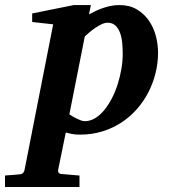

<svg xmlns="http://www.w3.org/2000/svg" viewBox="-116 -520 677 759"><path d="M369.1 -307.1Q369.1 -328.1 367.2 -349.9Q365.2 -371.6 358.9 -389.4Q352.5 -407.2 340.6 -418.7Q328.6 -430.2 309.1 -430.2Q298.3 -430.2 285.9 -424.3Q273.4 -418.5 261 -409.9Q248.5 -401.4 237.5 -392.1Q226.6 -382.8 219.2 -376L158.2 -67.9Q164.1 -64 171.9 -59.3Q179.7 -54.7 188 -50.8Q196.3 -46.9 204.3 -43.9Q212.4 -41 219.2 -41Q240.2 -41 259.5 -52.5Q278.8 -64 295.4 -84Q312 -104 325.7 -130.1Q339.4 -156.2 348.9 -186Q358.4 -215.8 363.8 -246.8Q369.1 -277.8 369.1 -307.1ZM508.8 -311Q508.8 -271 499 -231.4Q489.3 -191.9 470.9 -156Q452.6 -120.1 425.8 -89.4Q398.9 -58.6 364.7 -36.1Q330.6 -13.7 289.1 -0.7Q247.6 12.2 200.2 12.2Q181.6 12.2 167.7 9.5Q153.8 6.8 144 3.9L113.8 151.9Q112.3 158.7 116.5 163.3Q120.6 168 128.9 168Q135.7 168.5 146 169.4Q154.8 170.4 167.7 171.4Q180.7 172.4 198.2 173.8V219.2H-96.2V173.8Q-88.4 172.9 -77.9 172.4Q-67.4 171.9 -58.1 170.9Q-47.4 169.9 -36.1 168.9Q-28.3 168 -24.4 163.3Q-20.5 158.7 -19 151.9L94.2 -423.8L11.2 -433.1V-466.8L175.8 -500H243.2L235.8 -462.9Q243.7 -467.3 256.1 -473.6Q268.6 -480 284.2 -485.8Q299.8 -491.7 317.9 -495.8Q335.9 -500 356 -500Q395.5 -500 424.3 -483.2Q453.1 -466.3 471.9 -439.5Q490.7 -412.6 499.8 -378.9Q508.8 -345.2 508.8 -311Z"/></svg>

Font: Charis SIL CyrE
Style: Bold Italic
Weight: 700
Italic angle: -11°
Foundry: SIL International
Version: Version 5.000